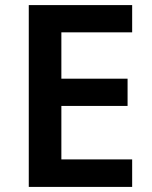

<svg xmlns="http://www.w3.org/2000/svg" viewBox="-20 -734 598 754"><path d="M499 0H93V-714H499V-607H221V-425H481V-318H221V-108H499Z"/></svg>

Font: Noto Sans SemiBold
Style: Regular
Weight: 600
Designer: Monotype Design Team
Foundry: Monotype Imaging Inc.
Version: Version 2.007